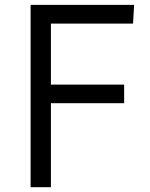

<svg xmlns="http://www.w3.org/2000/svg" viewBox="-20 -779 624 799"><path d="M107.4 0H191.9V-349.6H496.6V-426.8H191.9V-680.7H533.7L538.1 -758.8H107.4Z"/></svg>

Font: Duru Sans
Style: Regular
Weight: 400
Designer: Onur Yazıcıgil
Foundry: Onur Yazıcıgil
Version: Version 1.002